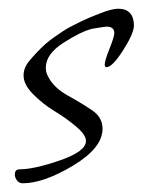

<svg xmlns="http://www.w3.org/2000/svg" viewBox="-20 -403 327 440"><path d="M287 -343Q285 -323 261 -286Q237 -249 224 -249Q220 -249 220 -255Q220 -264 231 -291.5Q242 -319 242 -327Q242 -342 224 -342Q221 -342 191 -337Q166 -331 125.5 -305Q85 -279 85 -248Q85 -237 90 -228Q103 -202 135.5 -184Q168 -166 191.5 -150Q215 -134 215 -108Q215 -64 147.5 -23.5Q80 17 32 17Q24 17 19 10.5Q14 4 14 -3Q14 -15 25 -15Q58 -15 117.5 -35.5Q177 -56 177 -80Q177 -94 154.5 -113Q132 -132 105.5 -148Q79 -164 56.5 -186.5Q34 -209 34 -230Q34 -247 46 -262Q55 -273 65 -283.5Q75 -294 84 -302Q93 -310 104.5 -318Q116 -326 125 -332Q134 -338 146 -344Q158 -350 165 -353.5Q172 -357 183.5 -362Q195 -367 199.5 -368.5Q204 -370 214 -374Q224 -378 225 -378Q242 -383 251 -383Q287 -383 287 -343Z"/></svg>

Font: Bilbo Swash Caps
Style: Regular
Weight: 400
Designer: Robert E. Leuschke
Foundry: Robert E. Leuschke
Version: Version 1.003